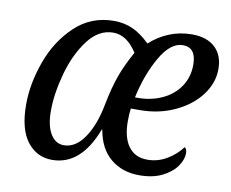

<svg xmlns="http://www.w3.org/2000/svg" viewBox="-66 -630 871 723"><g transform="rotate(10 369.5 -268.5)"><path d="M43 -179Q43 -259 74 -344.5Q105 -430 166.5 -488Q228 -546 315 -546Q354 -546 386.5 -531.5Q419 -517 453 -484Q486 -514 526.5 -530.5Q567 -547 613 -547Q670 -547 701.5 -517.5Q733 -488 733 -435Q733 -382 698 -335.5Q663 -289 602 -260.5Q541 -232 467 -232H434Q431 -210 431 -183Q431 -121 456 -87Q481 -53 528 -53Q568 -53 602.5 -73.5Q637 -94 659 -124Q668 -118 668 -102Q668 -78 650 -52Q632 -26 596 -8Q560 10 508 10Q443 10 398.5 -27Q354 -64 342 -135H340Q285 10 175 10Q116 10 79.5 -37.5Q43 -85 43 -179ZM336 -232Q349 -298 365.5 -343.5Q382 -389 411 -441Q372 -502 320 -502Q264 -502 223 -447.5Q182 -393 160.5 -315Q139 -237 139 -171Q139 -115 158 -83.5Q177 -52 209 -52Q254 -52 287.5 -101.5Q321 -151 336 -232ZM452 -276Q504 -276 546.5 -296Q589 -316 613 -352Q637 -388 637 -435Q637 -501 586 -501Q539 -501 500 -433Q461 -365 442 -276Z"/></g></svg>

Font: Noto Serif Narrow
Style: Italic
Weight: 400
Width: 4
Italic angle: -12°
Designer: Monotype Design Team
Foundry: Monotype Imaging Inc.
Version: Version 1.001